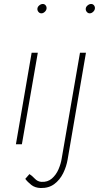

<svg xmlns="http://www.w3.org/2000/svg" viewBox="-20 -725 534 965"><path d="M411 -682Q410 -673 416 -665.5Q422 -658 431 -658Q440 -658 448 -665.5Q456 -673 457 -682Q458 -691 452.5 -698Q447 -705 438 -705Q429 -705 420.5 -698Q412 -691 411 -682ZM128 150 107 174Q119 190 137.5 204.5Q156 219 184 220Q225 221 253 200Q281 179 297.5 145.5Q314 112 320 76L412 -460H382L290 72Q286 98 274 126Q262 154 240.5 172.5Q219 191 188 189Q169 188 154.5 172.5Q140 157 128 150ZM168 -682Q167 -673 173 -665.5Q179 -658 188 -658Q197 -658 205 -665.5Q213 -673 214 -682Q215 -691 209.5 -698Q204 -705 195 -705Q186 -705 177.5 -698Q169 -691 168 -682ZM139 -460 60 0H90L170 -460Z"/></svg>

Font: Jost* 200 Thin Italic
Style: Italic
Weight: 200
Italic angle: -10°
Version: Version 3.200; ttfautohint (v0.97) -l 8 -r 50 -G 200 -x 14 -